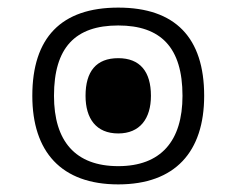

<svg xmlns="http://www.w3.org/2000/svg" viewBox="-20 -480 621 505"><path d="M291 5C441 5 517 -81 517 -228C517 -381 441 -460 291 -460C141 -460 65 -381 65 -228C65 -81 141 5 291 5ZM291 -43C178 -43 122 -109 122 -228C122 -355 178 -413 291 -413C403 -413 460 -355 460 -228C460 -109 403 -43 291 -43ZM291 -129C348 -129 377 -168 377 -228C377 -292 348 -327 291 -327C233 -327 205 -292 205 -228C205 -168 233 -129 291 -129Z"/></svg>

Font: Noto Sans Thai UI Light
Style: Regular
Weight: 300
Designer: Monotype Design Team
Foundry: Monotype Imaging Inc.
Version: Version 2.000